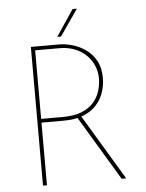

<svg xmlns="http://www.w3.org/2000/svg" viewBox="-59 -921 734 968"><g transform="rotate(-5 308.5 -437.0)"><path d="M263 -702Q293 -702 328.5 -692Q364 -682 395.5 -660Q427 -638 447 -602.5Q467 -567 467 -515Q467 -477 455 -441.5Q443 -406 417.5 -378Q392 -350 351 -333.5Q310 -317 250 -317H139V0H119V-702ZM247 -336Q307 -336 345.5 -352Q384 -368 406 -394Q428 -420 437.5 -451.5Q447 -483 447 -514Q447 -551 432.5 -582.5Q418 -614 393 -636.5Q368 -659 335 -671Q302 -683 264 -683H139V-336ZM339 -335 540 0H517L316 -335ZM367 -874 275 -741H256L345 -874Z"/></g></svg>

Font: Josefin Sans Thin Thin
Style: Regular
Weight: 250
Version: Version 2.001